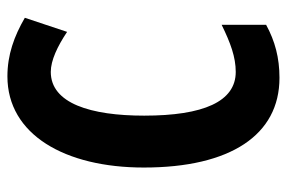

<svg xmlns="http://www.w3.org/2000/svg" viewBox="-148 -616 774 518"><g transform="rotate(-90 239.0 -357.0)"><path d="M304 -607C335 -607 373 -589 412 -563L450 -677C400 -706 350 -724 292 -724C135 -724 46 -569 46 -356C46 -122 134 10 288 10C342 10 387 -2 431 -26V-146C382 -122 344 -108 304 -108C224 -108 186 -195 186 -355C186 -499 219 -607 304 -607Z"/></g></svg>

Font: Noto Sans Malayalam ExtraCondensed
Style: Bold
Weight: 700
Width: 2
Designer: Jelle Bosma - Monotype Design Team
Foundry: Monotype Imaging Inc.
Version: Version 2.104